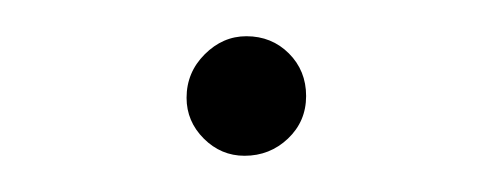

<svg xmlns="http://www.w3.org/2000/svg" viewBox="-20 -319 270 106"><path d="M115 -233Q102 -233 92.5 -242.5Q83 -252 83 -265Q83 -279 93 -289Q103 -299 116 -299Q130 -299 139.5 -289.5Q149 -280 149 -266Q149 -252 139 -242.5Q129 -233 115 -233Z"/></svg>

Font: Montserrat ExtraLight
Style: Italic
Weight: 200
Italic angle: -11.3°
Designer: Julieta Ulanovsky
Foundry: Julieta Ulanovsky
Version: Version 9.000; ttfautohint (v1.8.4.7-5d5b)